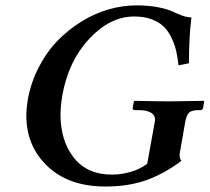

<svg xmlns="http://www.w3.org/2000/svg" viewBox="-20 -678 773 708"><path d="M663.1 -229 643.1 -113.8Q639.6 -96.2 648.9 -85Q586.4 -37.6 520.3 -13.9Q454.1 9.8 368.2 9.8Q234.9 9.8 156 -64.2Q77.1 -138.2 77.1 -252Q77.1 -276.4 82 -308.1Q93.3 -372.1 122.1 -428.5Q150.9 -484.9 190.9 -526.4Q231 -567.9 279.3 -597.9Q327.6 -627.9 379.6 -643.1Q431.6 -658.2 482.9 -658.2Q526.9 -658.2 562.3 -651.4Q597.7 -644.5 615.2 -636Q632.8 -627.4 651.6 -620.6Q670.4 -613.8 686 -613.8Q676.8 -545.4 676.8 -444.8L638.2 -437Q634.8 -467.8 629.2 -491.9Q623.5 -516.1 611.6 -540.5Q599.6 -564.9 582.5 -581.1Q565.4 -597.2 538.1 -607.2Q510.7 -617.2 475.1 -617.2Q386.2 -617.2 309.3 -535.2Q232.4 -453.1 210 -327.1Q203.1 -285.2 203.1 -255.9Q203.1 -159.2 252 -96.7Q300.8 -34.2 393.1 -34.2Q427.2 -34.2 461.9 -44.2Q496.6 -54.2 522.9 -74.2L550.8 -229Q550.8 -230 551.3 -232.4Q551.8 -234.9 551.8 -235.8Q551.8 -272 488.8 -272H476.1Q472.7 -272 470.5 -274.4Q468.3 -276.9 469.2 -280.8L474.1 -304.2L476.1 -306.2Q568.8 -304.2 606 -304.2L731 -306.2L732.9 -304.2L729 -280.8Q727.5 -272 719.2 -272H713.9Q686 -272 676.8 -262.2Q667.5 -252.4 663.1 -229Z"/></svg>

Font: Linux Libertine
Style: Bold Italic
Weight: 700
Italic angle: -11.5°
Designer: Philipp H. Poll
Foundry: Philipp H. Poll
Version: Version 4.0.5